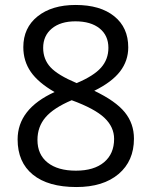

<svg xmlns="http://www.w3.org/2000/svg" viewBox="-20 -744 612 774"><path d="M74 -554Q74 -498 104 -454.5Q134 -411 200 -373Q51 -305 51 -182Q51 -90 112.5 -40Q174 10 288 10Q396 10 458 -42.5Q520 -95 520 -185Q520 -246 483 -291.5Q446 -337 360 -378Q431 -413 464 -456Q497 -499 497 -553Q497 -633 440.5 -678.5Q384 -724 285 -724Q189 -724 131.5 -678Q74 -632 74 -554ZM417 -551Q417 -505 387.5 -471.5Q358 -438 289 -409Q213 -441 183.5 -473Q154 -505 154 -551Q154 -600 189 -629Q224 -658 284 -658Q346 -658 381.5 -629.5Q417 -601 417 -551ZM269 -340Q362 -306 401 -269Q440 -232 440 -184Q440 -124 399.5 -90Q359 -56 286 -56Q213 -56 172 -88.5Q131 -121 131 -180Q131 -233 163.5 -271Q196 -309 269 -340Z"/></svg>

Font: OpenSansMMV
Style: Regular
Weight: 400
Designer: Steve Matteson
Foundry: Ascender Corporation
Version: Version 4.000